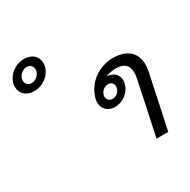

<svg xmlns="http://www.w3.org/2000/svg" viewBox="-437 -907 1053 1064"><g transform="rotate(-30 90.0 -375.0)"><path d="M341.7 0 414.2 -341.7C417.5 -358.3 419.2 -373.3 419.2 -387.5C419.2 -472.5 357.5 -508.3 279.2 -508.3C187.5 -508.3 103.3 -446.7 83.3 -354.2C81.7 -347.5 81.7 -341.7 81.7 -335.8C81.7 -295 113.3 -266.7 156.7 -266.7C206.7 -266.7 255.8 -303.3 266.7 -354.2C268.3 -360.8 269.2 -366.7 269.2 -372.5C269.2 -410.8 240 -435 200 -437.5C218.3 -445 240.8 -450 266.7 -450C314.2 -450 343.3 -429.2 343.3 -379.2C343.3 -368.3 342.5 -355.8 339.2 -341.7L266.7 0ZM184.2 -395.8C204.2 -395.8 217.5 -382.5 217.5 -363.3C217.5 -360 217.5 -357.5 216.7 -354.2C211.7 -330.8 190 -312.5 166.7 -312.5C146.7 -312.5 132.5 -326.7 132.5 -345C132.5 -348.3 132.5 -350.8 133.3 -354.2C138.3 -377.5 160.8 -395.8 184.2 -395.8ZM-158.3 -704.2C-136.7 -704.2 -121.7 -688.3 -121.7 -667.5C-121.7 -664.2 -121.7 -661.7 -122.5 -658.3C-127.5 -633.3 -153.3 -612.5 -178.3 -612.5C-200 -612.5 -215 -628.3 -215 -649.2C-215 -652.5 -215 -655 -214.2 -658.3C-209.2 -683.3 -183.3 -704.2 -158.3 -704.2ZM-149.2 -750C-207.5 -750 -257.5 -709.2 -268.3 -658.3C-270 -651.7 -270 -645.8 -270 -640C-270 -597.5 -238.3 -566.7 -187.5 -566.7C-129.2 -566.7 -79.2 -607.5 -68.3 -658.3C-66.7 -665 -66.7 -670.8 -66.7 -676.7C-66.7 -719.2 -98.3 -750 -149.2 -750Z"/></g></svg>

Font: BoonHome
Style: Book Oblique
Weight: 400
Italic angle: -12°
Designer: Sungsit Sawaiwan
Foundry: Sungsit Sawaiwan
Version: Version 0.2